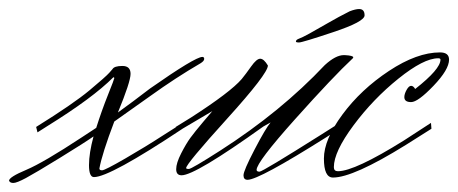

<svg xmlns="http://www.w3.org/2000/svg" viewBox="-58 -391 1014 425"><path d="M191 -238Q195 -245 213 -245Q231 -245 231 -227.5Q231 -210 203 -142Q235 -165 274 -195Q374 -265 390 -265Q394 -265 394 -260.5Q394 -256 386 -251Q331 -219 274 -178L195 -122Q168 -51 162 -18Q162 -14 168 -14Q174 -14 219 -40Q264 -66 304 -92L345 -118L346 -106Q185 1 150 1Q139 1 139 -25.5Q139 -52 149 -89Q129 -75 74.5 -41.5Q20 -8 -0.5 3Q-21 14 -28.5 14Q-36 14 -38 9Q-38 1 0 -15Q38 -31 123 -87L155 -108Q167 -146 181 -181Q195 -216 195 -218Q195 -220 193 -220Q147 -174 47 -112Q26 -99 25 -98L22 -110Q104 -161 140 -191Q176 -221 184 -230Z M597 -299Q597 -303 604 -305.5Q611 -308 626.5 -316.5Q642 -325 667 -339.5Q692 -354 716 -366Q729 -371 737 -371Q749 -371 749 -357Q749 -343 680 -320Q611 -297 604 -297Q597 -297 597 -299ZM477 -216Q486 -227 498 -244Q510 -261 518 -261Q526 -261 535 -246Q535 -228 444.5 -128Q354 -28 354 -19Q354 -17 360 -17Q366 -17 430 -58Q564 -144 661 -247Q685 -269 703 -269Q704 -269 705 -269Q724 -268 724 -264L723 -262Q680 -222 595 -127Q510 -32 510 -15Q510 -11 516.5 -11Q523 -11 653 -93L694 -119L695 -107Q683 -99 664 -87Q515 7 490 7Q481 7 481 -3Q481 -13 505.5 -60Q530 -107 541 -120L525 -111Q374 -3 344 -3Q332 -3 332 -16.5Q332 -30 343 -51.5Q354 -73 363.5 -86Q373 -99 392 -121.5Q411 -144 412 -145L334 -99L331 -110L365 -131Q452 -187 477 -216Z M861 -194Q917 -238 917 -259Q917 -262 912 -262Q880 -262 824 -217Q768 -172 724.5 -113.5Q681 -55 681 -21Q681 -12 690 -12Q727 -12 836 -80L896 -119L897 -106Q872 -90 840 -70Q724 2 679 2Q659 2 659 -40Q659 -82 700 -137.5Q741 -193 803 -234Q865 -275 916 -275Q936 -275 936 -259Q936 -237 901.5 -201Q867 -165 852 -165Q837 -165 837 -176Q837 -183 842 -192Q847 -201 852 -201Q857 -201 861 -194Z"/></svg>

Font: Herr Von Muellerhoff
Style: Regular
Weight: 400
Version: Version 1.000